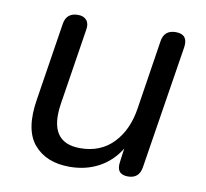

<svg xmlns="http://www.w3.org/2000/svg" viewBox="-62 -561 686 638"><g transform="rotate(10 280.5 -242.0)"><path d="M211 9Q132 9 90.5 -40Q49 -89 66 -193L107 -455Q113 -493 152 -493Q172 -493 181.5 -481Q191 -469 187 -448L147 -193Q126 -58 235 -58Q304 -58 347 -103Q390 -148 401 -223L437 -455Q443 -493 482 -493Q524 -493 518 -449L452 -32Q446 7 408 7Q367 7 374 -37L380 -82Q353 -38 309.5 -14.5Q266 9 211 9Z"/></g></svg>

Font: Nunito
Style: Italic
Weight: 400
Italic angle: -9°
Designer: Vernon Adams
Foundry: Vernon Adams
Version: Version 3.601; ttfautohint (v1.8.2.53-6de2)